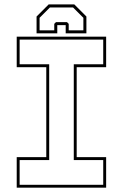

<svg xmlns="http://www.w3.org/2000/svg" viewBox="-20 -870 570 890"><path d="M57.5 0V-141.5H194.5V-558.5H57.5V-700H472V-558.5H335.5V-141.5H472V0ZM71 -13.5H458.5V-128H322V-572H458.5V-686.5H71V-572H208V-128H71ZM324.5 -849.5 380.5 -793.5V-715.5H284.5V-753.5H245.5V-715.5H149.5V-793.5L205.5 -849.5ZM318.5 -835.5H211.5L163.5 -787.5V-729.5H231.5V-759.5L239.5 -767.5H290.5L298.5 -759.5V-729.5H366.5V-787.5Z"/></svg>

Font: Tourney Thin
Style: Regular
Weight: 100
Designer: Tyler Finck
Foundry: Etcetera Type Co
Version: Version 1.015